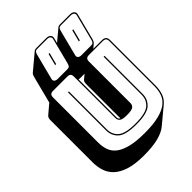

<svg xmlns="http://www.w3.org/2000/svg" viewBox="-322 -1201 1490 1490"><g transform="rotate(-45 423.0 -456.5)"><path d="M359 134Q262 134 199.5 113.5Q137 93 102 59Q67 25 53.5 -19Q40 -63 40 -110V-575Q40 -588 43.5 -597Q47 -606 54 -612L132 -678Q132 -680 132 -682.5Q132 -685 133 -687L186 -894Q189 -907 192.5 -915.5Q196 -924 203 -930L333 -1039Q337 -1043 344 -1045Q351 -1047 361 -1047H467Q491 -1047 503.5 -1034.5Q516 -1022 510 -1001L500 -961L593 -1039Q597 -1043 604 -1045Q611 -1047 621 -1047H727Q751 -1047 763.5 -1034.5Q776 -1022 770 -1001L717 -794Q714 -781 710 -772.5Q706 -764 700 -758L667 -730H761Q785 -730 796 -719Q807 -708 807 -684V-189Q807 -143 794 -104Q781 -65 747 -37L617 71Q582 101 520 117.5Q458 134 359 134ZM532 -794Q528 -778 538 -769Q548 -760 565 -760H671Q690 -760 696.5 -769Q703 -778 707 -796L760 -1003Q764 -1019 754 -1028Q744 -1037 727 -1037H621Q602 -1037 595.5 -1028Q589 -1019 585 -1001ZM272 -794Q268 -778 278 -769Q288 -760 305 -760H411Q430 -760 436.5 -769Q443 -778 447 -796L500 -1003Q504 -1019 494 -1028Q484 -1037 467 -1037H361Q342 -1037 335.5 -1028Q329 -1019 325 -1001ZM379 -850H368L393 -947H404ZM639 -850H628L653 -947H664ZM797 -189V-684Q797 -703 788.5 -711.5Q780 -720 761 -720H609Q590 -720 581.5 -711.5Q573 -703 573 -684V-228Q573 -208 558 -194.5Q543 -181 490 -181Q438 -181 423 -194.5Q408 -208 408 -228V-684Q408 -703 399.5 -711.5Q391 -720 372 -720H215Q196 -720 187.5 -711.5Q179 -703 179 -684V-189Q179 -143 192.5 -105.5Q206 -68 240.5 -41.5Q275 -15 335 0Q395 15 488 15Q581 15 641 0Q701 -15 735.5 -41.5Q770 -68 783.5 -105.5Q797 -143 797 -189ZM434 -200V-575Q434 -588 437 -597Q440 -606 446 -611L447 -612L482 -641H436Q431 -641 426.5 -641.5Q422 -642 418 -643V-228Q418 -219 421 -211.5Q424 -204 434 -200ZM289 -630H299V-213Q299 -157 338.5 -122.5Q378 -88 489 -88Q600 -88 640 -122.5Q680 -157 680 -213V-630H690V-213Q690 -153 648 -115.5Q606 -78 489 -78Q372 -78 330.5 -115.5Q289 -153 289 -213Z"/></g></svg>

Font: Bungee Shade
Style: Regular
Weight: 400
Designer: David Jonathan Ross
Foundry: David Jonathan Ross
Version: Version 1.001;PS 1.0;hotconv 1.0.72;makeotf.lib2.5.5900